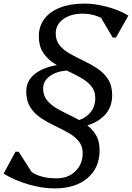

<svg xmlns="http://www.w3.org/2000/svg" viewBox="-80 -797 734 1068"><path d="M224 251Q154 251 77.5 228.5Q1 206 -60 169L6 47H24L112 185L44 164V99Q68 147 115.5 171Q163 195 234 195Q299 195 339.5 155.5Q380 116 380 55Q380 15 357.5 -12Q335 -39 299 -59Q263 -79 223 -98Q183 -117 147 -141Q111 -165 88.5 -200.5Q66 -236 66 -289Q66 -359 134.5 -400Q203 -441 320 -441L310 -405Q244 -405 202 -377Q160 -349 160 -305Q160 -265 182.5 -238Q205 -211 241 -191Q277 -171 317 -152Q357 -133 393 -109Q429 -85 451.5 -49.5Q474 -14 474 39Q474 136 407 193.5Q340 251 224 251ZM294 -85 304 -121Q369 -121 409.5 -157.5Q450 -194 450 -251Q450 -291 427.5 -318Q405 -345 369 -365Q333 -385 293 -404Q253 -423 217 -447Q181 -471 158.5 -506.5Q136 -542 136 -595Q136 -651 167 -692Q198 -733 255 -755Q312 -777 390 -777Q430 -777 474.5 -768.5Q519 -760 560.5 -745Q602 -730 634 -710L565 -588H547L463 -730L547 -707L534 -658Q510 -687 468.5 -704Q427 -721 380 -721Q314 -721 272 -690.5Q230 -660 230 -611Q230 -571 252.5 -544Q275 -517 311 -497Q347 -477 387 -458Q427 -439 463 -415Q499 -391 521.5 -355.5Q544 -320 544 -267Q544 -183 477 -134Q410 -85 294 -85Z"/></svg>

Font: Platypi Light
Style: Italic
Weight: 300
Italic angle: -13°
Designer: David Sargent
Foundry: Bolt Cutter Type
Version: Version 1.200